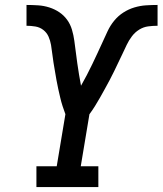

<svg xmlns="http://www.w3.org/2000/svg" viewBox="-20 -755 656 775"><path d="M127 0V-84H209L244 -294Q238 -310 232.5 -327Q227 -344 223 -361.5Q219 -379 215 -396.5Q211 -414 208 -431.5Q205 -449 202 -466.5Q199 -484 196 -502Q193 -520 191 -538Q189 -556 186 -573.5Q183 -591 176 -607Q169 -623 155 -634Q141 -645 123 -648Q105 -651 87 -651V-735Q110 -735 133.5 -733.5Q157 -732 179 -725Q201 -718 219.5 -705.5Q238 -693 251 -675Q264 -657 270.5 -635Q277 -613 280 -590.5Q283 -568 286 -545Q289 -522 292 -499.5Q295 -477 299 -454Q303 -431 307 -409Q319 -430 330.5 -452Q342 -474 352.5 -496Q363 -518 373.5 -540.5Q384 -563 394 -585Q404 -607 414.5 -629.5Q425 -652 441 -671.5Q457 -691 478 -704.5Q499 -718 522.5 -725Q546 -732 569.5 -733.5Q593 -735 616 -735V-651Q597 -651 578 -648.5Q559 -646 542 -635.5Q525 -625 512.5 -608.5Q500 -592 491.5 -574Q483 -556 474.5 -538Q466 -520 457.5 -502.5Q449 -485 440.5 -467Q432 -449 422.5 -431.5Q413 -414 403.5 -396.5Q394 -379 384 -361.5Q374 -344 363.5 -327Q353 -310 341 -294L306 -84H377V0Z"/></svg>

Font: Iosevka Curly Slab MdExObl
Style: Regular
Weight: 500
Width: 7
Italic angle: -9°
Monospace: yes
Designer: Belleve Invis
Foundry: Belleve Invis
Version: Version 11.1.0; ttfautohint (v1.8.3)